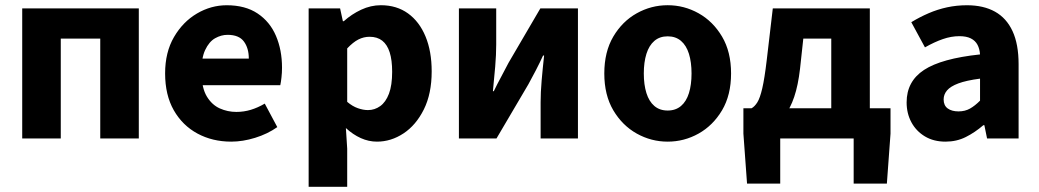

<svg xmlns="http://www.w3.org/2000/svg" viewBox="-20 -528 3962 732"><path d="M64.7 0V-496.1H509.2V0H362.2V-380.8H211.7V0Z M861.4 12Q790.1 12 732.9 -18.8Q675.8 -49.6 642.6 -107.6Q609.5 -165.7 609.5 -248.2Q609.5 -328.8 643.4 -386.9Q677.2 -444.9 730.9 -476.5Q784.6 -508 844.2 -508Q915.2 -508 962.1 -476.6Q1009.1 -445.2 1032.1 -391.3Q1055.2 -337.4 1055.2 -270Q1055.2 -250.6 1053.1 -232.6Q1051.1 -214.5 1048.6 -203.3H723.5L722.4 -304.7H928.6Q928.6 -344.3 909.9 -369.7Q891.2 -395.2 847.4 -395.2Q823.3 -395.2 800.1 -382.2Q777 -369.1 762 -337Q747 -305 748.2 -248.2Q749.3 -191.9 768.7 -159.9Q788.2 -127.9 818.1 -114.6Q848 -101.3 881 -101.3Q909.6 -101.3 936.4 -109.4Q963.2 -117.6 989.4 -133L1037.2 -43.4Q999.8 -17.1 952.7 -2.6Q905.6 12 861.4 12Z M1156.7 184.1V-496.1H1276.6L1287.2 -447.3H1290.9Q1320.3 -473.8 1357 -491Q1393.7 -508.1 1432.1 -508.1Q1492.2 -508.1 1535.5 -476.9Q1578.8 -445.7 1602.3 -389Q1625.8 -332.4 1625.8 -255.9Q1625.8 -170.8 1595.9 -110.8Q1566 -50.8 1518.4 -19.4Q1470.8 12 1417.1 12Q1385.6 12 1355.5 -1.5Q1325.4 -15.1 1298.7 -39.8L1303.7 38.7V184.1ZM1382.8 -108.3Q1408.5 -108.3 1429.5 -123.4Q1450.6 -138.4 1462.9 -170.7Q1475.1 -202.9 1475.1 -254.2Q1475.1 -298.8 1465.7 -328.4Q1456.3 -358 1437.3 -372.9Q1418.3 -387.8 1388.9 -387.8Q1366.8 -387.8 1346.4 -377.5Q1326 -367.1 1303.7 -343.4V-139.7Q1323.8 -122.6 1344.3 -115.5Q1364.7 -108.3 1382.8 -108.3Z M1729.6 0V-496H1871.8V-358.4Q1871.8 -320.1 1868 -274.7Q1864.2 -229.3 1859.2 -180.3H1862.6Q1874.9 -206 1891.3 -236.3Q1907.6 -266.7 1918.9 -288.7L2040.1 -496H2183.4V0H2041.1V-138.1Q2041.1 -175.5 2045 -220.9Q2048.9 -266.2 2054.4 -316.2H2050.4Q2038.5 -290.2 2022.7 -259.5Q2006.9 -228.8 1994.6 -206.9L1872.8 0Z M2525.5 12Q2462.8 12 2407.7 -18.7Q2352.6 -49.5 2318.2 -107.5Q2283.9 -165.6 2283.9 -247.9Q2283.9 -330.4 2318.2 -388.5Q2352.6 -446.7 2407.7 -477.4Q2462.8 -508.1 2525.5 -508.1Q2588.3 -508.1 2643.3 -477.4Q2698.3 -446.7 2732.8 -388.5Q2767.2 -330.4 2767.2 -247.9Q2767.2 -165.6 2732.8 -107.5Q2698.3 -49.5 2643.3 -18.7Q2588.3 12 2525.5 12ZM2525.5 -106.6Q2555.9 -106.6 2576.3 -123.9Q2596.7 -141.2 2606.6 -173.1Q2616.5 -205 2616.5 -247.9Q2616.5 -290.8 2606.6 -322.8Q2596.7 -354.7 2576.3 -372.1Q2555.9 -389.5 2525.5 -389.5Q2495.1 -389.5 2474.8 -372.1Q2454.5 -354.7 2444.5 -322.8Q2434.5 -290.8 2434.5 -247.9Q2434.5 -205 2444.5 -173.1Q2454.5 -141.2 2474.8 -123.9Q2495.1 -106.6 2525.5 -106.6Z M2954.6 0V172H2828.1L2814.2 -18.6V-115.3H3375.1V-18.6L3361.2 172H3234.6V0ZM3149.2 -43V-380.8H3042.6L3030.1 -265.8Q3022.9 -203 3007.9 -158.6Q2992.9 -114.2 2970.3 -86.1Q2947.8 -58 2919.2 -44.4Q2890.5 -30.8 2857 -29.8L2845.4 -115.3Q2857.1 -121.7 2867.3 -137.8Q2877.5 -153.9 2886.2 -191.4Q2894.9 -228.9 2903.2 -299.1L2926.3 -496.1H3296.2V-43Z M3584.8 12Q3539.5 12 3506.2 -8Q3473 -27.9 3454.7 -61.8Q3436.5 -95.7 3436.5 -137.6Q3436.5 -217.8 3502.9 -261.4Q3569.4 -305 3716.4 -320.5Q3714.9 -341.6 3706.7 -357.2Q3698.4 -372.9 3681.5 -381.5Q3664.5 -390.1 3637.6 -390.1Q3606.7 -390.1 3574.7 -379Q3542.7 -368 3506.4 -347.4L3454.3 -443.4Q3485.8 -462.6 3520 -477.4Q3554.2 -492.2 3590.8 -500.1Q3627.4 -508 3666.4 -508Q3729.6 -508 3773.5 -483.5Q3817.3 -459 3840.3 -409.3Q3863.4 -359.6 3863.4 -283.3V0H3743.2L3732.9 -50.6H3728.9Q3697.2 -23.2 3662.1 -5.6Q3627.1 12 3584.8 12ZM3634.2 -103.3Q3659.2 -103.3 3678.2 -114.1Q3697.3 -124.9 3716.4 -144.3V-228.2Q3664 -221.3 3633.7 -210Q3603.4 -198.6 3590.5 -183.2Q3577.6 -167.8 3577.6 -149Q3577.6 -125.8 3593.2 -114.5Q3608.7 -103.3 3634.2 -103.3Z"/></svg>

Font: SourceSans3VF
Style: Regular
Weight: 200
Designer: Paul D. Hunt
Foundry: Adobe
Version: Version 3.052;hotconv 1.1.0;makeotfexe 2.6.0